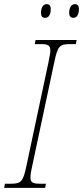

<svg xmlns="http://www.w3.org/2000/svg" viewBox="-40 -907 401 927"><path d="M315 -821C330 -821 341 -836 341 -862C341 -880 334 -887 321 -887C303 -887 294 -867 294 -846C294 -827 302 -821 315 -821ZM179 -821C194 -821 205 -836 205 -862C205 -880 198 -887 185 -887C167 -887 158 -867 158 -846C158 -827 165 -821 179 -821ZM-20 0H178L182 -20H153C120 -20 107 -25 107 -51C107 -64 110 -82 116 -108L222 -606C238 -683 247 -694 297 -694H326L330 -714H132L128 -694H157C190 -694 203 -689 203 -663C203 -650 199 -632 194 -606L88 -108C72 -31 63 -20 13 -20H-16Z"/></svg>

Font: Noto Serif Condensed Thin
Style: Italic
Weight: 100
Width: 3
Italic angle: -12°
Designer: Monotype Design Team
Foundry: Monotype Imaging Inc.
Version: Version 2.013